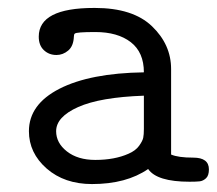

<svg xmlns="http://www.w3.org/2000/svg" viewBox="-20 -460 550 486"><path d="M53.2 -127.9Q53.2 -195.8 130.6 -235.4Q208 -274.9 344.2 -276.9Q344.2 -327.6 311 -353.3Q277.8 -378.9 221.2 -378.9Q196.3 -378.9 184.1 -377.9Q171.9 -377 169.4 -375Q167 -373 167 -367.2Q166 -343.3 152.6 -332Q139.2 -320.8 123 -320.8Q104 -320.8 91.1 -333Q78.1 -345.2 78.1 -367.2Q78.1 -439.9 218.3 -439.9Q219.2 -439.9 220.2 -439.9Q316.4 -439.9 364.7 -393.6Q413.1 -347.2 413.1 -285.2V-68.8Q431.2 -61 469.2 -61Q508.8 -61 508.8 -31.2Q508.8 -15.6 501.5 -8.8Q494.1 -2 485.6 -1Q477.1 0 460 0Q377 0 355 -32.2Q299.8 5.9 212.9 5.9Q143.1 5.9 98.1 -33.4Q53.2 -72.8 53.2 -127.9ZM122.1 -127.9Q122.1 -98.1 149.4 -76.7Q176.8 -55.2 221.2 -55.2Q270 -55.2 305.2 -70.8Q323.2 -78.6 332 -90.8Q340.8 -103 342.5 -111.1Q344.2 -119.1 344.2 -133.8V-217.8Q233.4 -213.9 177.7 -189Q122.1 -164.1 122.1 -127.9Z"/></svg>

Font: CMU Typewriter Text Variable Width
Style: Medium
Weight: 500
Version: Version 0.7.0